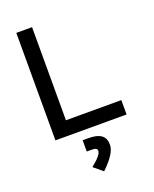

<svg xmlns="http://www.w3.org/2000/svg" viewBox="-174 -790 934 1164"><g transform="rotate(-20 293.0 -207.5)"><path d="M78.1 0H537.1V-92.8H179.7V-693.4H78.1ZM291.5 277.3C352.1 219.2 379.9 174.8 379.9 137.2C379.9 81.1 345.2 55.7 270 55.7H233.4V128.4H265.1C289.6 128.4 300.8 134.3 300.8 147.5C300.8 166.5 279.8 191.9 233.4 229Z"/></g></svg>

Font: Cascadia Code PL
Style: Regular
Weight: 400
Monospace: yes
Designer: Aaron Bell
Foundry: Saja Typeworks
Version: Version 2404.023